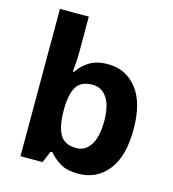

<svg xmlns="http://www.w3.org/2000/svg" viewBox="-113 -853 860 957"><g transform="rotate(15 316.5 -375.0)"><path d="M227 -760V-583Q227 -552 225 -522Q223 -492 221 -475H227Q249 -509 286 -532.5Q323 -556 382 -556Q474 -556 531 -484.5Q588 -413 588 -274Q588 -134 530 -62Q472 10 378 10Q318 10 283.5 -11.5Q249 -33 227 -60H217L192 0H78V-760ZM334 -437Q276 -437 252.5 -401Q229 -365 227 -291V-275Q227 -196 250.5 -153.5Q274 -111 336 -111Q382 -111 409 -153.5Q436 -196 436 -276Q436 -356 408.5 -396.5Q381 -437 334 -437Z"/></g></svg>

Font: Noto IKEA Arabic
Style: Bold
Weight: 700
Designer: Monotype Design Team
Foundry: Monotype Imaging Inc.
Version: Version 1.200